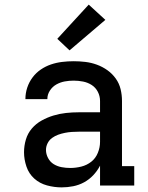

<svg xmlns="http://www.w3.org/2000/svg" viewBox="-20 -803 640 831"><path d="M247 8Q215 8 183.5 -0.5Q152 -9 128.5 -30Q105 -51 94.5 -82Q84 -113 84 -144Q84 -172 92 -199Q100 -226 118 -247Q136 -268 160.5 -281.5Q185 -295 211.5 -303Q238 -311 265.5 -314Q293 -317 321 -317H413V-366Q413 -387 403.5 -405.5Q394 -424 377 -435Q360 -446 339.5 -450Q319 -454 299 -454Q279 -454 260 -450.5Q241 -447 224 -437.5Q207 -428 196 -411Q185 -394 185 -375Q185 -374 185 -374Q185 -374 185 -374H90Q90 -375 90 -375Q90 -375 90 -375Q90 -400 98 -424Q106 -448 121 -468Q136 -488 156.5 -502Q177 -516 200.5 -524Q224 -532 249 -535Q274 -538 299 -538Q324 -538 349.5 -535Q375 -532 399.5 -523Q424 -514 445 -499Q466 -484 481 -463Q496 -442 502 -417Q508 -392 508 -366V-84H561V0H413V-86Q401 -63 383.5 -44.5Q366 -26 344 -14Q322 -2 297 3Q272 8 247 8ZM284 -76Q308 -76 332 -82Q356 -88 375 -103Q394 -118 403.5 -141.5Q413 -165 413 -189V-233H321Q306 -233 291 -232Q276 -231 261 -228Q246 -225 232 -220Q218 -215 205.5 -206Q193 -197 186 -183Q179 -169 179 -154Q179 -136 188 -119Q197 -102 212.5 -92.5Q228 -83 246.5 -79.5Q265 -76 284 -76ZM281 -585 228 -635 364 -783 436 -717Z"/></svg>

Font: Iosevka Slab Medium Extended
Style: Regular
Weight: 500
Width: 7
Monospace: yes
Designer: Belleve Invis
Foundry: Belleve Invis
Version: Version 11.1.1; ttfautohint (v1.8.3)